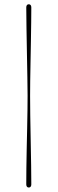

<svg xmlns="http://www.w3.org/2000/svg" viewBox="-20 -744 263 877"><path d="M106 -306Q106 -339 105 -390.5Q104 -442 103 -500.5Q102 -559 101 -614.2Q100 -669.5 100 -710Q100 -717 103 -720.8Q106 -724.5 111.5 -724.5Q117 -724.5 120 -720.8Q123 -717 123 -710Q123 -682.5 122.5 -642.2Q122 -602 121.2 -555.5Q120.5 -509 119.5 -462.5Q118.5 -416 118 -375.2Q117.5 -334.5 117.5 -306Q117.5 -270.5 118.2 -216.5Q119 -162.5 120.2 -103Q121.5 -43.5 122.2 10Q123 63.5 123 98Q123 105 120 108.8Q117 112.5 111.5 112.5Q106 112.5 103 108.8Q100 105 100 98Q100 65.5 100.5 23.2Q101 -19 102 -65.5Q103 -112 104 -157Q105 -202 105.5 -240.8Q106 -279.5 106 -306Z"/></svg>

Font: Fraunces 120pt SemiBold
Style: Regular
Weight: 600
Version: Version 1.000;[b76b70a41]